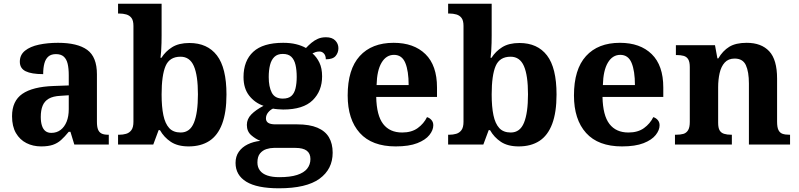

<svg xmlns="http://www.w3.org/2000/svg" viewBox="-20 -780 4309 1036"><path d="M202 10Q158 10 122.5 -8Q87 -26 66 -62Q45 -98 45 -153Q45 -235 100.5 -273.5Q156 -312 269 -316L351 -319V-374Q351 -411 345 -436Q339 -461 324 -474.5Q309 -488 282 -488Q256 -488 241 -475Q226 -462 219.5 -438Q213 -414 213 -380Q150 -380 118.5 -395.5Q87 -411 87 -447Q87 -484 115 -506.5Q143 -529 190 -539Q237 -549 293 -549Q398 -549 450.5 -511Q503 -473 503 -379V-124Q503 -96 509 -81Q515 -66 528 -59.5Q541 -53 563 -53H567V0H381L360 -69H351Q329 -42 309.5 -24.5Q290 -7 265 1.5Q240 10 202 10ZM257 -63Q286 -63 307 -79Q328 -95 339.5 -123.5Q351 -152 351 -191V-266L306 -263Q266 -261 243 -247.5Q220 -234 210 -209.5Q200 -185 200 -149Q200 -121 206.5 -101.5Q213 -82 225.5 -72.5Q238 -63 257 -63Z M998 10Q939 10 902 -14.5Q865 -39 843 -78H836L807 0H617V-53H624Q643 -53 660.5 -58Q678 -63 689 -78Q700 -93 700 -123V-640Q700 -669 689.5 -683Q679 -697 661.5 -702Q644 -707 623 -707H617V-760H852V-589Q852 -572 851.5 -548.5Q851 -525 849.5 -503.5Q848 -482 846 -468H851Q873 -503 909 -525.5Q945 -548 1002 -548Q1099 -548 1150.5 -481Q1202 -414 1202 -270Q1202 -174 1178.5 -111.5Q1155 -49 1109.5 -19.5Q1064 10 998 10ZM955 -65Q1005 -65 1026.5 -118Q1048 -171 1048 -271Q1048 -373 1026 -423.5Q1004 -474 954 -474Q895 -474 873.5 -424Q852 -374 852 -270Q852 -204 861.5 -158.5Q871 -113 893 -89Q915 -65 955 -65Z M1485 236Q1367 236 1309 200.5Q1251 165 1251 99Q1251 64 1268.5 39Q1286 14 1316.5 -1Q1347 -16 1385 -20Q1359 -30 1335.5 -50.5Q1312 -71 1312 -106Q1312 -138 1336 -162.5Q1360 -187 1402 -209Q1355 -225 1324.5 -264Q1294 -303 1294 -364Q1294 -452 1346.5 -500.5Q1399 -549 1508 -549Q1547 -549 1577.5 -541.5Q1608 -534 1631 -521Q1645 -536 1660.5 -549Q1676 -562 1695 -570.5Q1714 -579 1739 -579Q1772 -579 1789 -561.5Q1806 -544 1806 -520Q1806 -496 1791 -478Q1776 -460 1738 -460Q1738 -480 1728 -491Q1718 -502 1704 -502Q1692 -502 1683 -499Q1674 -496 1666 -492Q1689 -472 1703.5 -442Q1718 -412 1718 -368Q1718 -289 1667 -239Q1616 -189 1508 -189Q1498 -189 1479.5 -190.5Q1461 -192 1453 -194Q1439 -188 1427 -173.5Q1415 -159 1415 -141Q1415 -125 1427.5 -117Q1440 -109 1466 -109H1583Q1650 -109 1692.5 -91Q1735 -73 1755 -39Q1775 -5 1775 44Q1775 133 1704 184.5Q1633 236 1485 236ZM1487 176Q1546 176 1583 164Q1620 152 1637.5 130Q1655 108 1655 78Q1655 48 1635 33Q1615 18 1574 18H1458Q1438 18 1417.5 24.5Q1397 31 1383 48Q1369 65 1369 97Q1369 122 1382.5 140Q1396 158 1422.5 167Q1449 176 1487 176ZM1506 -248Q1536 -248 1552 -262Q1568 -276 1574.5 -303Q1581 -330 1581 -365Q1581 -402 1574.5 -430Q1568 -458 1552 -473.5Q1536 -489 1506 -489Q1477 -489 1460.5 -473Q1444 -457 1437 -429Q1430 -401 1430 -364Q1430 -312 1446.5 -280Q1463 -248 1506 -248Z M2115 10Q1987 10 1921.5 -62.5Q1856 -135 1856 -265Q1856 -406 1921 -477.5Q1986 -549 2104 -549Q2213 -549 2275.5 -488Q2338 -427 2338 -308V-257H2010Q2012 -157 2047.5 -111Q2083 -65 2150 -65Q2201 -65 2234 -89Q2267 -113 2284 -148Q2298 -144 2308 -132.5Q2318 -121 2318 -104Q2318 -78 2297 -51.5Q2276 -25 2231.5 -7.5Q2187 10 2115 10ZM2185 -321Q2185 -397 2167 -440.5Q2149 -484 2106 -484Q2064 -484 2039 -442Q2014 -400 2012 -321Z M2779 10Q2720 10 2683 -14.5Q2646 -39 2624 -78H2617L2588 0H2398V-53H2405Q2424 -53 2441.5 -58Q2459 -63 2470 -78Q2481 -93 2481 -123V-640Q2481 -669 2470.5 -683Q2460 -697 2442.5 -702Q2425 -707 2404 -707H2398V-760H2633V-589Q2633 -572 2632.5 -548.5Q2632 -525 2630.5 -503.5Q2629 -482 2627 -468H2632Q2654 -503 2690 -525.5Q2726 -548 2783 -548Q2880 -548 2931.5 -481Q2983 -414 2983 -270Q2983 -174 2959.5 -111.5Q2936 -49 2890.5 -19.5Q2845 10 2779 10ZM2736 -65Q2786 -65 2807.5 -118Q2829 -171 2829 -271Q2829 -373 2807 -423.5Q2785 -474 2735 -474Q2676 -474 2654.5 -424Q2633 -374 2633 -270Q2633 -204 2642.5 -158.5Q2652 -113 2674 -89Q2696 -65 2736 -65Z M3336 10Q3208 10 3142.5 -62.5Q3077 -135 3077 -265Q3077 -406 3142 -477.5Q3207 -549 3325 -549Q3434 -549 3496.5 -488Q3559 -427 3559 -308V-257H3231Q3233 -157 3268.5 -111Q3304 -65 3371 -65Q3422 -65 3455 -89Q3488 -113 3505 -148Q3519 -144 3529 -132.5Q3539 -121 3539 -104Q3539 -78 3518 -51.5Q3497 -25 3452.5 -7.5Q3408 10 3336 10ZM3406 -321Q3406 -397 3388 -440.5Q3370 -484 3327 -484Q3285 -484 3260 -442Q3235 -400 3233 -321Z M3622 0V-53H3628Q3651 -53 3667 -57.5Q3683 -62 3692.5 -77Q3702 -92 3702 -122V-418Q3702 -446 3693.5 -460Q3685 -474 3669 -478.5Q3653 -483 3631 -483H3627V-536H3838L3851 -465H3856Q3880 -506 3915 -527.5Q3950 -549 4009 -549Q4088 -549 4130.5 -503.5Q4173 -458 4173 -356V-124Q4173 -93 4180.5 -78Q4188 -63 4202.5 -58Q4217 -53 4239 -53H4243V0H4021V-329Q4021 -393 4004.5 -428.5Q3988 -464 3944 -464Q3910 -464 3890.5 -442.5Q3871 -421 3863 -385.5Q3855 -350 3855 -309V-118Q3855 -90 3863 -76.5Q3871 -63 3887 -58Q3903 -53 3925 -53H3929V0Z"/></svg>

Font: Noto Serif Myanmar
Style: Regular
Weight: 400
Designer: Ben Mitchell and the Monotype Design Team
Foundry: Monotype Imaging Inc.
Version: Version 2.106